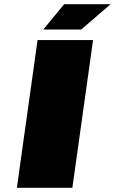

<svg xmlns="http://www.w3.org/2000/svg" viewBox="-20 -890 544 910"><path d="M158 -700H421L323 0H60ZM185 -750 284 -870H504L365 -750Z"/></svg>

Font: Fivo Sans Modern ExtBlk
Style: Regular
Weight: 900
Designer: Alexander Slobzheninov
Foundry: Alexander Slobzheninov
Version: 1.0